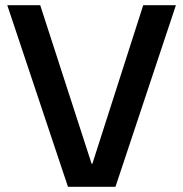

<svg xmlns="http://www.w3.org/2000/svg" viewBox="-20 -720 706 740"><path d="M242 0 8 -700H135L333 -89H336L532 -700H658L425 0Z"/></svg>

Font: DM Sans 9pt 36pt SemiBold
Style: Regular
Weight: 600
Version: Version 4.004;gftools[0.9.30]